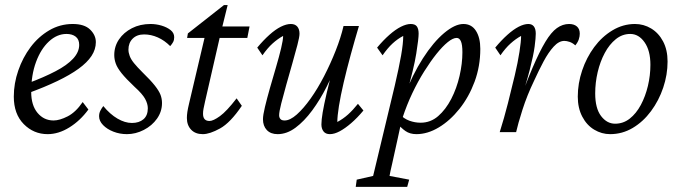

<svg xmlns="http://www.w3.org/2000/svg" viewBox="-20 -519 2675 754"><path d="M167 7.8Q112.3 7.8 73.2 -31.7Q34.2 -71.3 34.2 -139.6Q34.2 -191.4 51.8 -242.2Q69.3 -293 100.1 -334Q130.9 -375 173.3 -399.9Q215.8 -424.8 265.6 -424.8Q311.5 -424.8 334 -402.8Q356.4 -380.9 356.4 -353.5Q356.4 -325.2 339.4 -299.3Q322.3 -273.4 288.6 -249Q254.9 -224.6 205.1 -200.7Q155.3 -176.8 90.8 -153.3V-192.4Q153.3 -215.8 198.2 -239.3Q243.2 -262.7 267.1 -288.6Q291 -314.5 291 -342.8Q291 -364.3 277.3 -375Q263.7 -385.7 241.2 -385.7Q204.1 -385.7 172.4 -356.4Q140.6 -327.1 121.6 -275.9Q102.5 -224.6 102.5 -158.2Q102.5 -105.5 127.4 -75.7Q152.3 -45.9 190.4 -45.9Q213.9 -45.9 245.6 -62Q277.3 -78.1 304.7 -118.2L327.1 -88.9Q294.9 -44.9 252.4 -18.6Q210 7.8 167 7.8Z M478.5 7.8Q450.2 7.8 425.3 -2Q400.4 -11.7 384.8 -27.8Q369.1 -43.9 369.1 -62.5Q369.1 -74.2 374 -84Q378.9 -93.8 385.7 -102.5Q412.1 -70.3 441.4 -53.2Q470.7 -36.1 498 -36.1Q526.4 -36.1 543.5 -50.8Q560.5 -65.4 560.5 -93.8Q560.5 -111.3 549.8 -130.9Q539.1 -150.4 508.8 -177.7Q474.6 -210 457.5 -231.4Q440.4 -252.9 434.6 -269.5Q428.7 -286.1 428.7 -302.7Q428.7 -336.9 447.3 -364.3Q465.8 -391.6 498 -408.2Q530.3 -424.8 571.3 -424.8Q592.8 -424.8 614.3 -418.5Q635.7 -412.1 649.9 -400.9Q664.1 -389.6 664.1 -373Q664.1 -362.3 660.2 -354.5Q656.2 -346.7 648.4 -337.9Q626 -360.4 599.6 -372.1Q573.2 -383.8 545.9 -383.8Q517.6 -383.8 501 -367.2Q484.4 -350.6 484.4 -324.2Q484.4 -312.5 489.3 -299.3Q494.1 -286.1 506.3 -271Q518.6 -255.9 539.1 -235.4Q571.3 -204.1 587.9 -183.1Q604.5 -162.1 610.4 -146.5Q616.2 -130.9 616.2 -114.3Q616.2 -81.1 596.7 -53.2Q577.1 -25.4 544.9 -8.8Q512.7 7.8 478.5 7.8Z M929.7 -103.5Q884.8 -37.1 844.2 -14.6Q803.7 7.8 776.4 7.8Q747.1 7.8 730.5 -9.8Q713.9 -27.3 713.9 -55.7Q713.9 -66.4 715.8 -79.6Q717.8 -92.8 722.7 -113.3L783.2 -370.1H714.8L717.8 -387.7L859.4 -499H874L847.7 -392.6L785.2 -120.1Q781.2 -102.5 779.3 -92.3Q777.3 -82 777.3 -72.3Q777.3 -43.9 802.7 -43.9Q817.4 -43.9 843.8 -63Q870.1 -82 909.2 -132.8ZM813.5 -370.1 824.2 -415H960L951.2 -370.1Z M1122.1 -424.8Q1138.7 -424.8 1147.5 -414.6Q1156.2 -404.3 1156.2 -386.7Q1156.2 -374 1147.9 -342.3Q1139.6 -310.5 1127.9 -269.5Q1116.2 -228.5 1104.5 -187Q1092.8 -145.5 1084.5 -112.8Q1076.2 -80.1 1076.2 -66.4Q1076.2 -57.6 1081.1 -51.8Q1085.9 -45.9 1097.7 -45.9Q1119.1 -45.9 1145.5 -69.3Q1171.9 -92.8 1199.7 -131.8Q1227.5 -170.9 1252.9 -220.2Q1278.3 -269.5 1298.3 -320.3Q1318.4 -371.1 1329.1 -417H1389.6Q1373 -361.3 1357.4 -304.2Q1341.8 -247.1 1329.6 -194.8Q1317.4 -142.6 1311 -102.5Q1304.7 -62.5 1304.7 -40Q1327.1 -51.8 1346.7 -69.3Q1366.2 -86.9 1385.7 -111.3L1407.2 -85Q1382.8 -55.7 1358.9 -35.2Q1335 -14.6 1314 -3.4Q1293 7.8 1275.4 7.8Q1258.8 7.8 1250.5 -2.9Q1242.2 -13.7 1242.2 -30.3Q1242.2 -47.9 1247.1 -77.1Q1252 -106.4 1263.2 -154.8Q1274.4 -203.1 1294.9 -277.3H1305.7Q1288.1 -228.5 1262.7 -178.2Q1237.3 -127.9 1206.1 -85.4Q1174.8 -43 1140.6 -17.6Q1106.4 7.8 1070.3 7.8Q1043 7.8 1027.8 -8.3Q1012.7 -24.4 1012.7 -50.8Q1012.7 -66.4 1020.5 -99.1Q1028.3 -131.8 1040 -172.9Q1051.8 -213.9 1064 -255.4Q1076.2 -296.9 1084 -329.6Q1091.8 -362.3 1091.8 -377.9Q1070.3 -366.2 1050.3 -348.1Q1030.3 -330.1 1010.7 -301.8L990.2 -332Q1014.6 -361.3 1038.1 -382.3Q1061.5 -403.3 1083 -414.1Q1104.5 -424.8 1122.1 -424.8Z M1377 214.8 1380.9 186.5 1445.3 171.9Q1450.2 151.4 1457.5 121.1Q1464.8 90.8 1472.7 57.6L1530.3 -182.6Q1546.9 -253.9 1555.2 -301.3Q1563.5 -348.6 1563.5 -377.9Q1541 -366.2 1521.5 -348.1Q1502 -330.1 1482.4 -301.8L1460.9 -332Q1485.4 -361.3 1509.3 -382.3Q1533.2 -403.3 1554.7 -414.1Q1576.2 -424.8 1592.8 -424.8Q1610.4 -424.8 1617.2 -415Q1624 -405.3 1624 -386.7Q1624 -367.2 1614.7 -308.6Q1605.5 -250 1574.2 -141.6H1567.4Q1599.6 -225.6 1640.6 -289.6Q1681.6 -353.5 1724.1 -389.2Q1766.6 -424.8 1799.8 -424.8Q1832 -424.8 1849.1 -397.9Q1866.2 -371.1 1866.2 -327.1Q1866.2 -258.8 1843.8 -198.2Q1821.3 -137.7 1784.2 -91.3Q1747.1 -44.9 1703.1 -18.6Q1659.2 7.8 1615.2 7.8Q1589.8 7.8 1572.3 -4.4Q1554.7 -16.6 1537.1 -38.1L1549.8 -70.3Q1566.4 -52.7 1587.9 -44.9Q1609.4 -37.1 1631.8 -37.1Q1670.9 -37.1 1700.7 -63Q1730.5 -88.9 1752 -130.4Q1773.4 -171.9 1784.7 -220.7Q1795.9 -269.5 1795.9 -313.5Q1795.9 -343.8 1790 -356.9Q1784.2 -370.1 1773.4 -370.1Q1758.8 -370.1 1738.3 -353.5Q1717.8 -336.9 1694.3 -307.6Q1670.9 -278.3 1646 -238.8Q1621.1 -199.2 1599.1 -152.8Q1577.1 -106.4 1560.5 -55.7L1554.7 -34.2L1542 24.4Q1528.3 88.9 1520 124Q1511.7 159.2 1509.8 171.9L1586.9 186.5L1579.1 214.8Z M2196.3 -358.4Q2174.8 -358.4 2154.3 -335.9Q2133.8 -313.5 2114.7 -277.8Q2095.7 -242.2 2077.1 -201.2Q2049.8 -144.5 2031.7 -87.9Q2013.7 -31.2 2006.8 0H1942.4Q1960 -55.7 1974.6 -113.3Q1989.3 -170.9 2001.5 -222.7Q2013.7 -274.4 2020 -315.4Q2026.4 -356.4 2026.4 -377.9Q2004.9 -366.2 1984.9 -348.1Q1964.8 -330.1 1945.3 -301.8L1924.8 -332Q1949.2 -361.3 1972.7 -382.3Q1996.1 -403.3 2017.1 -414.1Q2038.1 -424.8 2054.7 -424.8Q2069.3 -424.8 2076.7 -415Q2084 -405.3 2084 -386.7Q2084 -370.1 2079.6 -336.4Q2075.2 -302.7 2060.1 -243.7Q2044.9 -184.6 2012.7 -87.9H2007.8Q2043 -186.5 2070.8 -251.5Q2098.6 -316.4 2121.6 -354.5Q2144.5 -392.6 2167 -408.7Q2189.5 -424.8 2214.8 -424.8Q2234.4 -424.8 2245.6 -415Q2256.8 -405.3 2256.8 -386.7Q2256.8 -376 2252.9 -364.3Q2249 -352.5 2239.3 -340.8Q2228.5 -350.6 2216.8 -354.5Q2205.1 -358.4 2196.3 -358.4Z M2376 7.8Q2342.8 7.8 2313.5 -9.8Q2284.2 -27.3 2266.6 -61Q2249 -94.7 2249 -139.6Q2249 -191.4 2266.1 -242.2Q2283.2 -293 2313.5 -334Q2343.8 -375 2385.3 -399.9Q2426.8 -424.8 2473.6 -424.8Q2507.8 -424.8 2537.1 -407.2Q2566.4 -389.6 2584 -356.4Q2601.6 -323.2 2601.6 -277.3Q2601.6 -225.6 2584.5 -174.8Q2567.4 -124 2536.6 -82.5Q2505.9 -41 2464.8 -16.6Q2423.8 7.8 2376 7.8ZM2395.5 -33.2Q2427.7 -33.2 2453.1 -53.2Q2478.5 -73.2 2496.6 -106.9Q2514.6 -140.6 2524.4 -181.6Q2534.2 -222.7 2534.2 -264.6Q2534.2 -320.3 2511.2 -353Q2488.3 -385.7 2455.1 -385.7Q2423.8 -385.7 2398.4 -365.2Q2373 -344.7 2355 -311Q2336.9 -277.3 2327.1 -235.8Q2317.4 -194.3 2317.4 -152.3Q2317.4 -93.8 2340.3 -63.5Q2363.3 -33.2 2395.5 -33.2Z"/></svg>

Font: Crimson Pro ExtraLight Light
Style: Italic
Weight: 300
Italic angle: -12°
Version: Version 1.002